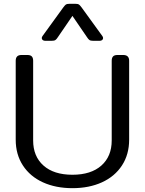

<svg xmlns="http://www.w3.org/2000/svg" viewBox="-20 -967 756 1002"><path d="M198 -768Q198 -774 202 -779L310 -928Q319 -940 324 -943.5Q329 -947 341 -947H375Q387 -947 392 -943.5Q397 -940 406 -928L514 -779Q518 -774 518 -768Q518 -762 513 -758Q508 -754 500 -754H467Q453 -754 447 -758Q441 -762 434 -773L358 -884L282 -773Q275 -762 269 -758Q263 -754 249 -754H216Q208 -754 203 -758Q198 -762 198 -768ZM62 -238V-650Q62 -680 92 -680H123Q139 -680 146 -672.5Q153 -665 153 -650V-234Q153 -151 207 -103Q261 -55 358 -55Q455 -55 509 -103Q563 -151 563 -234V-650Q563 -665 570 -672.5Q577 -680 593 -680H623Q654 -680 654 -650V-238Q654 -161 616.5 -103.5Q579 -46 512 -15.5Q445 15 358 15Q271 15 204 -15.5Q137 -46 99.5 -103.5Q62 -161 62 -238Z"/></svg>

Font: Mitr Light
Style: Regular
Weight: 300
Designer: Thanarat Vachiruckul
Foundry: Cadson Demak
Version: Version 1.002